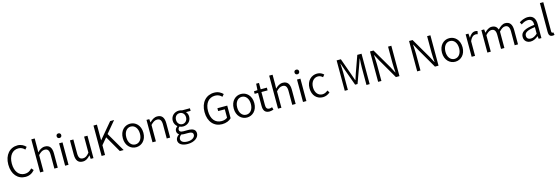

<svg xmlns="http://www.w3.org/2000/svg" viewBox="64 -2506 13037 4468"><g transform="rotate(-15 6583.0 -272.5)"><path d="M374 13C469 13 540 -25 597 -92L551 -144C503 -90 449 -60 378 -60C234 -60 144 -179 144 -368C144 -556 238 -672 381 -672C445 -672 495 -644 533 -602L579 -656C537 -702 469 -745 380 -745C195 -745 59 -601 59 -366C59 -130 192 13 374 13Z M728 0H810V-396C866 -453 907 -483 964 -483C1039 -483 1071 -437 1071 -333V0H1153V-343C1153 -481 1101 -554 988 -554C914 -554 858 -513 807 -462L810 -575V-796H728Z M1330 0H1412V-540H1330ZM1372 -656C1404 -656 1428 -678 1428 -713C1428 -746 1404 -768 1372 -768C1338 -768 1316 -746 1316 -713C1316 -678 1338 -656 1372 -656Z M1756 13C1831 13 1885 -27 1936 -86H1939L1946 0H2013V-540H1932V-153C1878 -87 1837 -58 1780 -58C1705 -58 1673 -103 1673 -207V-540H1591V-197C1591 -59 1643 13 1756 13Z M2209 0H2292V-236L2423 -391L2648 0H2740L2475 -456L2706 -732H2611L2294 -355H2292V-732H2209Z M3040 13C3172 13 3288 -91 3288 -269C3288 -450 3172 -554 3040 -554C2908 -554 2792 -450 2792 -269C2792 -91 2908 13 3040 13ZM3040 -55C2943 -55 2876 -141 2876 -269C2876 -398 2943 -485 3040 -485C3138 -485 3205 -398 3205 -269C3205 -141 3138 -55 3040 -55Z M3435 0H3517V-396C3573 -453 3614 -483 3671 -483C3746 -483 3778 -437 3778 -333V0H3860V-343C3860 -481 3808 -554 3695 -554C3621 -554 3565 -513 3513 -461H3510L3502 -540H3435Z M4221 251C4385 251 4490 164 4490 65C4490 -23 4428 -62 4305 -62H4196C4122 -62 4099 -88 4099 -123C4099 -154 4116 -174 4136 -191C4161 -178 4192 -171 4218 -171C4328 -171 4414 -245 4414 -359C4414 -409 4395 -451 4367 -477H4481V-540H4294C4276 -547 4249 -554 4218 -554C4110 -554 4019 -478 4019 -361C4019 -296 4054 -244 4090 -215V-211C4062 -192 4030 -157 4030 -112C4030 -69 4050 -40 4078 -23V-19C4028 14 3998 59 3998 106C3998 198 4088 251 4221 251ZM4218 -228C4154 -228 4098 -280 4098 -361C4098 -444 4152 -493 4218 -493C4285 -493 4340 -444 4340 -361C4340 -280 4284 -228 4218 -228ZM4232 194C4130 194 4071 155 4071 95C4071 62 4088 27 4129 -2C4154 4 4180 6 4198 6H4297C4371 6 4410 25 4410 78C4410 136 4341 194 4232 194Z M5112 13C5210 13 5289 -22 5336 -71V-375H5099V-306H5259V-105C5229 -77 5175 -60 5120 -60C4961 -60 4871 -179 4871 -368C4871 -556 4968 -672 5120 -672C5195 -672 5244 -641 5281 -602L5327 -656C5285 -699 5219 -745 5118 -745C4925 -745 4786 -601 4786 -366C4786 -130 4921 13 5112 13Z M5712 13C5844 13 5960 -91 5960 -269C5960 -450 5844 -554 5712 -554C5580 -554 5464 -450 5464 -269C5464 -91 5580 13 5712 13ZM5712 -55C5615 -55 5548 -141 5548 -269C5548 -398 5615 -485 5712 -485C5810 -485 5877 -398 5877 -269C5877 -141 5810 -55 5712 -55Z M6254 13C6284 13 6320 3 6351 -7L6334 -69C6316 -61 6291 -54 6271 -54C6206 -54 6186 -94 6186 -160V-474H6335V-540H6186V-693H6118L6108 -540L6023 -535V-474H6105V-163C6105 -57 6141 13 6254 13Z M6459 0H6541V-396C6597 -453 6638 -483 6695 -483C6770 -483 6802 -437 6802 -333V0H6884V-343C6884 -481 6832 -554 6719 -554C6645 -554 6589 -513 6538 -462L6541 -575V-796H6459Z M7061 0H7143V-540H7061ZM7103 -656C7135 -656 7159 -678 7159 -713C7159 -746 7135 -768 7103 -768C7069 -768 7047 -746 7047 -713C7047 -678 7069 -656 7103 -656Z M7540 13C7605 13 7667 -14 7714 -56L7678 -111C7644 -80 7598 -55 7547 -55C7443 -55 7373 -141 7373 -269C7373 -398 7448 -485 7549 -485C7594 -485 7629 -465 7661 -436L7704 -489C7666 -524 7617 -554 7546 -554C7409 -554 7289 -450 7289 -269C7289 -91 7398 13 7540 13Z M8067 0H8142V-423C8142 -485 8136 -571 8132 -635H8136L8194 -469L8337 -75H8395L8538 -469L8596 -635H8600C8596 -571 8590 -485 8590 -423V0H8667V-732H8565L8422 -331C8405 -281 8389 -228 8371 -176H8366C8348 -228 8331 -281 8312 -331L8169 -732H8067Z M8871 0H8950V-401C8950 -476 8943 -551 8939 -624H8944L9024 -475L9299 0H9385V-732H9306V-335C9306 -261 9312 -181 9318 -108H9313L9233 -258L8956 -732H8871Z M9812 0H9891V-401C9891 -476 9884 -551 9880 -624H9885L9965 -475L10240 0H10326V-732H10247V-335C10247 -261 10253 -181 10259 -108H10254L10174 -258L9897 -732H9812Z M10729 13C10861 13 10977 -91 10977 -269C10977 -450 10861 -554 10729 -554C10597 -554 10481 -450 10481 -269C10481 -91 10597 13 10729 13ZM10729 -55C10632 -55 10565 -141 10565 -269C10565 -398 10632 -485 10729 -485C10827 -485 10894 -398 10894 -269C10894 -141 10827 -55 10729 -55Z M11124 0H11206V-352C11243 -446 11299 -480 11344 -480C11366 -480 11378 -477 11396 -471L11412 -542C11394 -551 11378 -554 11355 -554C11294 -554 11239 -509 11202 -441H11199L11191 -540H11124Z M11503 0H11585V-396C11636 -454 11684 -483 11727 -483C11799 -483 11832 -437 11832 -333V0H11913V-396C11966 -454 12011 -483 12055 -483C12127 -483 12161 -437 12161 -333V0H12241V-343C12241 -481 12188 -554 12078 -554C12013 -554 11956 -511 11898 -449C11877 -513 11833 -554 11750 -554C11686 -554 11628 -513 11581 -460H11578L11570 -540H11503Z M12546 13C12614 13 12676 -22 12728 -66H12731L12739 0H12805V-335C12805 -465 12753 -554 12622 -554C12535 -554 12459 -514 12413 -484L12445 -426C12486 -455 12544 -486 12609 -486C12702 -486 12725 -414 12724 -341C12492 -315 12389 -257 12389 -139C12389 -41 12457 13 12546 13ZM12568 -53C12513 -53 12468 -79 12468 -144C12468 -218 12533 -264 12724 -286V-128C12669 -79 12622 -53 12568 -53Z M13070 13C13093 13 13106 10 13119 6L13107 -57C13096 -55 13092 -55 13088 -55C13074 -55 13063 -66 13063 -93V-796H12981V-99C12981 -27 13008 13 13070 13Z"/></g></svg>

Font: ChiuKong Gothic MN Normal
Style: Regular
Weight: 350
Designer: Ryoko NISHIZUKA 西塚涼子 (kana, bopomofo & ideographs); Paul D. Hunt (Latin, Greek & Cyrillic); Sandoll Communications 산돌커뮤니
Foundry: Adobe
Version: Version 1.300